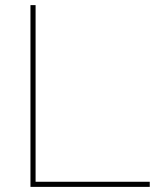

<svg xmlns="http://www.w3.org/2000/svg" viewBox="-20 -730 619 750"><path d="M565 0H99V-710H119V-20H565Z"/></svg>

Font: Raleway
Style: Thin
Weight: 100
Designer: Matt McInerney, Pablo Impallari, Rodrigo Fuenzalida
Foundry: Matt McInerney, Pablo Impallari, Rodrigo Fuenzalida
Version: Version 3.000